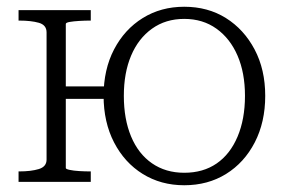

<svg xmlns="http://www.w3.org/2000/svg" viewBox="-20 -539 849 569"><path d="M118 -66V-443Q118 -465 95 -471.5Q72 -478 37 -478H35V-509H249V-478H246Q232 -478 215 -477Q198 -476 186.5 -474Q175 -472 175 -468V-41Q175 -38 186.5 -35.5Q198 -33 215 -32Q232 -31 246 -31H249V0H35V-31H37Q72 -31 95 -38Q118 -45 118 -66ZM153 -246V-283H318V-246ZM766 -255Q766 -177 735 -117Q704 -57 650 -23.5Q596 10 526 10Q457 10 403 -23.5Q349 -57 318 -117Q287 -177 287 -255Q287 -333 318 -392.5Q349 -452 403 -485.5Q457 -519 526 -519Q596 -519 649.5 -485.5Q703 -452 734.5 -392.5Q766 -333 766 -255ZM347 -255Q347 -186 368.5 -134.5Q390 -83 430.5 -55Q471 -27 526 -27Q582 -27 622 -54.5Q662 -82 684 -134Q706 -186 706 -255Q706 -323 684 -374Q662 -425 621.5 -454Q581 -483 526 -483Q471 -483 430.5 -454Q390 -425 368.5 -374Q347 -323 347 -255Z"/></svg>

Font: Roboto Serif 36pt ExtraLight
Style: Regular
Weight: 250
Designer: Greg Gazdowicz
Foundry: Commercial Type
Version: Version 1.008